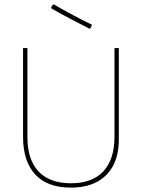

<svg xmlns="http://www.w3.org/2000/svg" viewBox="-20 -858 652 882"><path d="M227.1 -837.9Q263.2 -816.4 319.3 -786.6Q361.8 -763.7 402.8 -744.1L396 -729L391.1 -726.1Q345.7 -749 304.2 -771Q255.9 -796.4 216.8 -818.8L214.8 -824.2L222.2 -835.9ZM525.9 -229Q528.8 -117.7 471.2 -57.1Q413.1 3.9 306.2 3.9Q197.8 3.9 142.1 -56.2Q85.9 -116.7 85.9 -229V-637.2H106V-229Q105.5 -126 156.7 -70.8Q208 -16.1 306.2 -16.1Q403.3 -16.1 454.6 -70.8Q505.9 -126 505.9 -229V-637.2H525.9Z"/></svg>

Font: Datalegreya
Style: Gradient
Weight: 400
Designer: Figs Lab
Foundry: Figs Lab
Version: Version 1.002;PS 001.002;hotconv 1.0.70;makeotf.lib2.5.58329